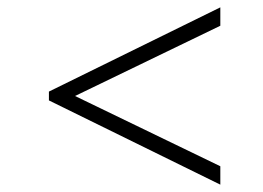

<svg xmlns="http://www.w3.org/2000/svg" viewBox="-20 -593 714 522"><path d="M113 -320V-344L579 -573V-523L184 -332L579 -141V-91Z"/></svg>

Font: Libra Serif Modern
Style: Italic
Weight: 400
Italic angle: -12°
Designer: Stefan Peev, Context Ltd
Foundry: Stefan Peev, Context Ltd
Version: Version 1.000